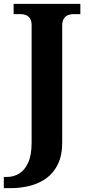

<svg xmlns="http://www.w3.org/2000/svg" viewBox="-40 -734 457 994"><path d="M-20.3 240V182H-2.6Q29.4 182 58.2 165.2Q87.1 148.4 105.4 109.1Q123.7 69.7 123.7 3.2V-602.8Q123.7 -625.3 115.4 -638.1Q107.1 -650.8 94.1 -655.9Q81.1 -661 67.2 -661H30.5V-714H376V-661H339.8Q325.3 -661 312.1 -655.7Q298.9 -650.4 290.5 -637.4Q282.1 -624.5 282.1 -600.6V2.2Q282.1 69.8 260 115.6Q237.9 161.5 200.2 188.7Q162.5 215.8 114.9 227.9Q67.3 240 15.9 240Z"/></svg>

Font: Noto Serif Gurmukhi
Style: Regular
Weight: 400
Designer: Vaibhav Singh and the Monotype Design Team
Foundry: Monotype Imaging Inc.
Version: Version 2.003